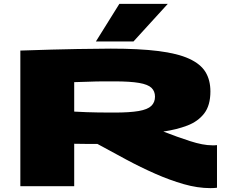

<svg xmlns="http://www.w3.org/2000/svg" viewBox="-20 -961 1198 991"><path d="M1066 10Q1000 10 928.5 -10.5Q857 -31 782 -64Q707 -97 631.5 -137.5Q556 -178 483 -218Q473 -218 460.5 -218Q448 -218 438 -218Q401 -218 363 -219V0H85V-700Q261 -706 379.5 -708Q498 -710 552 -710Q699 -710 798 -697.5Q897 -685 956 -658Q1015 -631 1040.5 -589.5Q1066 -548 1066 -489Q1066 -417 1034 -375.5Q1002 -334 947 -313Q892 -292 823 -282Q895 -254 961.5 -232.5Q1028 -211 1075 -211Q1081 -211 1088 -211Q1095 -211 1100 -212V8Q1085 10 1066 10ZM570 -380Q650 -380 696 -388Q742 -396 761 -414.5Q780 -433 780 -462Q780 -490 762 -507.5Q744 -525 698 -533Q652 -541 570 -541Q539 -541 518 -541Q497 -541 476.5 -540.5Q456 -540 429.5 -539Q403 -538 363 -537V-385Q400 -383 428 -382Q456 -381 488.5 -380.5Q521 -380 570 -380ZM475 -747 596 -941H846L669 -747Z"/></svg>

Font: Georama Extra Expanded ExtraBold
Style: Regular
Weight: 800
Width: 8
Designer: Jean-Baptiste Levee
Foundry: Production Type
Version: Version 1.000